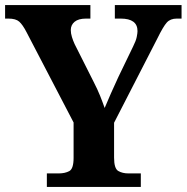

<svg xmlns="http://www.w3.org/2000/svg" viewBox="-20 -734 733 754"><path d="M164 0V-53H211Q235 -53 252 -62Q269 -71 269 -114V-253L84 -608Q69 -637 55.5 -649Q42 -661 13 -661H0V-714H335V-661H318Q288 -661 273 -648.5Q258 -636 258 -616Q258 -603 262.5 -588.5Q267 -574 273 -561L347 -414Q363 -383 373 -358Q383 -333 391 -310Q402 -336 415.5 -367Q429 -398 445 -432L503 -552Q514 -574 517 -589Q520 -604 520 -612Q520 -661 454 -661H431V-714H693V-661H674Q649 -661 635 -645.5Q621 -630 598 -583L428 -252V-115Q428 -72 444.5 -62.5Q461 -53 484 -53H533V0Z"/></svg>

Font: Noto Serif Test
Style: Regular
Weight: 400
Version: Version 1.000